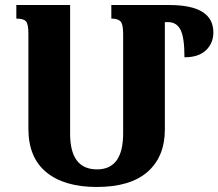

<svg xmlns="http://www.w3.org/2000/svg" viewBox="-20 -734 869 764"><path d="M423 -660Q449 -660 459.5 -649Q470 -638 470 -599V-203Q470 -60 366 -60Q259 -60 259 -202V-714H45V-660Q74 -660 83.5 -649Q93 -638 93 -599V-222Q93 -107 164.5 -48.5Q236 10 365 10Q499 10 567.5 -50.5Q636 -111 636 -219V-646H649Q682 -646 698 -616Q714 -586 714 -506Q770 -506 799.5 -534Q829 -562 829 -605Q829 -714 654 -714H423Z"/></svg>

Font: Noto Serif Armenian SemiCondensed Extra
Style: Regular
Weight: 800
Width: 4
Designer: Monotype Design Team
Foundry: Monotype Imaging Inc.
Version: Version 1.901